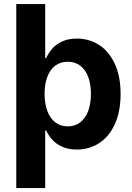

<svg xmlns="http://www.w3.org/2000/svg" viewBox="-20 -748 670 972"><path d="M213.5 -87.4H208.8V204.1H62.4V-727.5H208.8V-454H213.5Q227.2 -482.1 245.3 -502.8Q263.4 -523.4 294.6 -538.1Q325.8 -552.7 369.1 -552.7Q430.9 -552.7 481.2 -520.7Q531.4 -488.6 561 -425.3Q590.5 -362 590.5 -272Q590.5 -183.7 561.7 -120.1Q532.9 -56.6 482.4 -23.7Q431.9 9.1 368.3 9.1Q326.4 9.1 295.4 -4.9Q264.3 -18.9 245.6 -39.7Q226.8 -60.4 213.5 -87.4ZM440.3 -272.5Q440.3 -321.1 426.9 -357.7Q413.5 -394.2 387.2 -414.8Q360.8 -435.4 323.2 -435.4Q286 -435.4 259.6 -415.5Q233.2 -395.6 219.5 -358.9Q205.7 -322.2 205.7 -272.5Q205.7 -223.3 219.6 -186.1Q233.5 -149 260 -128.6Q286.4 -108.3 323.2 -108.3Q360.4 -108.3 386.7 -129Q413.1 -149.6 426.7 -186.7Q440.3 -223.9 440.3 -272.5Z"/></svg>

Font: Raveo Variable
Style: Regular
Weight: 400
Designer: Jakub Foglar, Rasmus Andersson (Inter)
Foundry: Jakubfoglar.com
Version: Version 1.000;Glyphs 3.2.3 (3260)